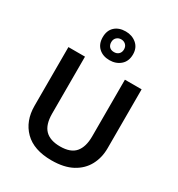

<svg xmlns="http://www.w3.org/2000/svg" viewBox="-230 -1148 1208 1304"><g transform="rotate(30 374.0 -495.5)"><path d="M661 -252Q661 -178 629 -118.5Q597 -59 533 -24.5Q469 10 371 10Q232 10 159.5 -62.5Q87 -135 87 -254V-714H217V-268Q217 -181 256.5 -141Q296 -101 375 -101Q457 -101 493.5 -144Q530 -187 530 -269V-714H661ZM372 -776Q320 -776 287.5 -806Q255 -836 255 -889Q255 -942 287 -971.5Q319 -1001 372 -1001Q422 -1001 457 -971.5Q492 -942 492 -890Q492 -836 457.5 -806Q423 -776 372 -776ZM372 -839Q394 -839 408 -852.5Q422 -866 422 -889Q422 -912 407.5 -925.5Q393 -939 372 -939Q351 -939 336.5 -925.5Q322 -912 322 -889Q322 -866 335 -852.5Q348 -839 372 -839Z"/></g></svg>

Font: Noto Sans Javanese SemiBold
Style: Regular
Weight: 600
Version: Version 2.004